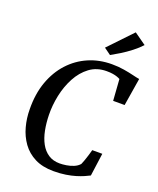

<svg xmlns="http://www.w3.org/2000/svg" viewBox="-177 -1097 996 1210"><g transform="rotate(20 320.5 -492.0)"><path d="M331.5 8Q257 8 205 -18.5Q153 -45 120.5 -90.2Q88 -135.5 72.8 -192Q57.5 -248.5 57.5 -308Q56 -410 85.2 -491.8Q114.5 -573.5 167.8 -631.5Q221 -689.5 292.5 -720.5Q364 -751.5 448 -751.5Q492 -751.5 529.5 -745.2Q567 -739 595.2 -732Q623.5 -725 640.5 -722.5L610.5 -537H533.5L523.5 -680Q514.5 -685 502.2 -689.2Q490 -693.5 473 -696.2Q456 -699 432 -699Q366 -699 318.5 -663.5Q271 -628 240.5 -570.8Q210 -513.5 196 -446.5Q182 -379.5 183.5 -316Q184.5 -262 194 -213.8Q203.5 -165.5 223.5 -129Q243.5 -92.5 275 -71.8Q306.5 -51 351 -51Q370.5 -51 395 -54.8Q419.5 -58.5 442.8 -68Q466 -77.5 481 -94.5Q486 -105.5 490.5 -118Q495 -130.5 499.5 -144.2Q504 -158 508.2 -172.2Q512.5 -186.5 516 -200H583.5L562.5 -47Q548.5 -39.5 527.2 -30.2Q506 -21 477.5 -12.2Q449 -3.5 412.5 2.2Q376 8 331.5 8ZM416 -801.5 370.5 -834.5 520 -991.5 599.5 -935Q575.5 -908.5 542.2 -882.8Q509 -857 475.2 -836.2Q441.5 -815.5 416 -801.5Z"/></g></svg>

Font: Merriweather 24pt Medium
Style: Italic
Weight: 500
Italic angle: -7.8°
Version: Version 2.101